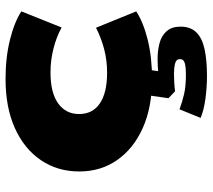

<svg xmlns="http://www.w3.org/2000/svg" viewBox="-57 -500 766 692"><g transform="rotate(-90 326.0 -154.0)"><path d="M387 11Q285 11 210.5 -22.5Q136 -56 95 -115Q54 -174 54 -251Q54 -330 95 -390Q136 -450 210.5 -483.5Q285 -517 387 -517Q465 -517 529 -501Q593 -485 631 -460L573 -315Q538 -334 496 -344.5Q454 -355 411 -355Q338 -355 299.5 -327.5Q261 -300 261 -252Q261 -203 299.5 -177Q338 -151 410 -151Q454 -151 494.5 -161.5Q535 -172 572 -191L631 -46Q591 -20 528 -4.5Q465 11 387 11ZM397 209Q359 209 317 203.5Q275 198 247 186L278 110Q305 120 333 126.5Q361 133 402 133Q433 133 446 128.5Q459 124 459 112Q459 98 443 94Q427 90 404 90Q395 90 376 91Q357 92 343 94L318 70L331 -20H423L411 65L370 41Q388 36 410.5 33.5Q433 31 460 31Q490 31 516.5 38Q543 45 559.5 63.5Q576 82 576 114Q576 150 555 171Q534 192 494 200.5Q454 209 397 209Z"/></g></svg>

Font: Nunito Sans 7pt Expanded Black
Style: Regular
Weight: 900
Width: 7
Designer: Vernon Adams
Foundry: Vernon Adams
Version: Version 3.101;gftools[0.9.27]